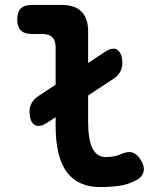

<svg xmlns="http://www.w3.org/2000/svg" viewBox="-20 -750 640 780"><path d="M171 -251Q138 -230 119 -244Q100 -258 100 -297Q100 -317 109.5 -333Q119 -349 136 -360L206 -406V-558Q206 -585 192.5 -598.5Q179 -612 152 -612H109Q79 -612 64.5 -626.5Q50 -641 50 -671Q50 -701 64.5 -715.5Q79 -730 109 -730H230Q284 -730 311 -703Q338 -676 338 -622V-494L406 -539Q439 -561 458 -546.5Q477 -532 477 -493Q477 -473 467.5 -457Q458 -441 441 -430L338 -362V-256Q338 -181 356 -146.5Q374 -112 409 -112Q425 -112 440.5 -114.5Q456 -117 472 -124Q501 -137 520.5 -129.5Q540 -122 553 -98Q569 -71 562.5 -50Q556 -29 532 -17Q499 0 463 5Q427 10 387 10Q343 10 309.5 -4.5Q276 -19 252.5 -49.5Q229 -80 217.5 -127.5Q206 -175 206 -240V-274Z"/></svg>

Font: Maple Mono
Style: Bold
Weight: 700
Monospace: yes
Designer: subframe7536
Version: Version 7.200